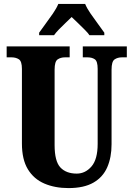

<svg xmlns="http://www.w3.org/2000/svg" viewBox="-20 -951 682 981"><path d="M330 10Q261 10 207 -13Q153 -36 122.5 -86Q92 -136 92 -218V-599Q92 -638 76.5 -648Q61 -658 39 -658H14V-714H336V-658H312Q290 -658 274.5 -647.5Q259 -637 259 -595V-210Q259 -127 288.5 -95.5Q318 -64 372 -64Q416 -64 447.5 -100.5Q479 -137 479 -216V-599Q479 -638 464.5 -648Q450 -658 427 -658H403V-714H628V-658H603Q581 -658 565.5 -647.5Q550 -637 550 -595V-214Q550 -147 528 -96.5Q506 -46 457.5 -18Q409 10 330 10ZM180 -784Q193 -803 212.5 -829Q232 -855 250.5 -882Q269 -909 278 -931H415Q424 -909 442.5 -882Q461 -855 480.5 -829Q500 -803 513 -784V-771H437Q432 -780 414.5 -797.5Q397 -815 378 -833.5Q359 -852 346 -864Q333 -851 315 -834Q297 -817 281 -800.5Q265 -784 256 -771H180Z"/></svg>

Font: Noto Serif ExtraCondensed Black
Style: Regular
Weight: 900
Width: 2
Designer: Monotype Design Team
Foundry: Monotype Imaging Inc.
Version: Version 2.015; ttfautohint (v1.8.4.7-5d5b)